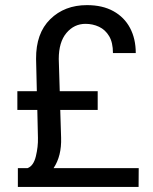

<svg xmlns="http://www.w3.org/2000/svg" viewBox="-20 -741 606 761"><path d="M192.4 -74.7H529.8L529.3 0H50.8V-74.7H89.4Q112.8 -83.5 122.1 -121.3Q131.3 -159.2 130.4 -194.3L127.9 -305.2H48.8V-379.4H126L123 -507.3Q122.1 -608.9 179 -664.8Q235.8 -720.7 324.7 -720.7Q386.2 -720.7 429.4 -696.8Q472.7 -672.9 495.4 -630.1Q518.1 -587.4 518.1 -530.8H427.7Q427.7 -572.3 412.6 -597.7Q397.5 -623 372.6 -634.8Q347.7 -646.5 318.8 -646.5Q273.9 -646.5 243.4 -610.4Q212.9 -574.2 212.9 -507.3L216.8 -379.4H367.2V-305.2H218.8L222.2 -195.3Q224.6 -123 192.4 -74.7Z"/></svg>

Font: Robert Sans Medium
Style: Regular
Weight: 500
Designer: Christian Robertson (extended by Adam Twardoch)
Foundry: Google
Version: Version 12.135;April 2, 2019;FontCreator 11.5.0.2425 64-bit;